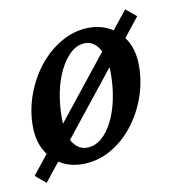

<svg xmlns="http://www.w3.org/2000/svg" viewBox="-65 -527 567 632"><g transform="rotate(-10 218.5 -211.0)"><path d="M168.9 7.8Q128.9 7.8 97.2 -10.3Q65.4 -28.3 46.9 -62.5Q28.3 -96.7 28.3 -142.6Q28.3 -197.3 47.4 -249Q66.4 -300.8 99.1 -341.3Q131.8 -381.8 175.3 -406.2Q218.8 -430.7 266.6 -430.7Q306.6 -430.7 338.9 -412.1Q371.1 -393.6 389.2 -359.9Q407.2 -326.2 407.2 -279.3Q407.2 -224.6 388.7 -173.3Q370.1 -122.1 337.4 -81.1Q304.7 -40 261.2 -16.1Q217.8 7.8 168.9 7.8ZM192.4 -43Q218.8 -43 240.7 -61.5Q262.7 -80.1 278.8 -112.3Q294.9 -144.5 303.2 -185.5Q311.5 -226.6 311.5 -270.5Q311.5 -321.3 293 -352.1Q274.4 -382.8 246.1 -382.8Q218.8 -382.8 197.3 -363.3Q175.8 -343.8 159.7 -311.5Q143.6 -279.3 135.3 -238.3Q127 -197.3 127 -153.3Q127 -99.6 145 -71.3Q163.1 -43 192.4 -43ZM41 47.9 5.9 18.6 394.5 -469.7 429.7 -440.4Z"/></g></svg>

Font: Crimson Pro ExtraLight Medium
Style: Italic
Weight: 500
Italic angle: -12°
Version: Version 1.002